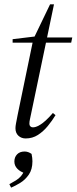

<svg xmlns="http://www.w3.org/2000/svg" viewBox="-20 -624 352 882"><path d="M38 -428V-444L154 -458V-452H312L307 -428H149H146ZM98 12Q78 12 64.5 -0.5Q51 -13 51 -35Q51 -44 53.5 -57Q56 -70 61 -96L133 -444L210 -604H228L123 -102Q120 -86 117.5 -76Q115 -66 115 -55Q115 -48 119.5 -43.5Q124 -39 131 -39Q143 -39 158 -47Q173 -55 189.5 -70Q206 -85 223 -105L235 -95Q220 -70 199.5 -45Q179 -20 154 -4Q129 12 98 12ZM129 117Q129 154 112.5 178Q96 202 73 216Q50 230 31 238L23 222Q40 213 53.5 204.5Q67 196 76.5 185Q86 174 91 160L93 171Q73 165 59.5 151Q46 137 46 118Q46 98 58.5 85Q71 72 93 72Q102 72 110 75Q118 78 125 83Q127 93 128 101Q129 109 129 117Z"/></svg>

Font: Source Serif 4 60pt
Style: Italic
Weight: 400
Italic angle: -12°
Version: Version 4.004;hotconv 1.0.116;makeotfexe 2.5.65601